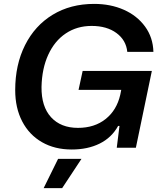

<svg xmlns="http://www.w3.org/2000/svg" viewBox="-20 -758 826 985"><path d="M58 -296Q58 -426 108.5 -526.5Q159 -627 250.5 -682.5Q342 -738 463 -738Q547 -738 615 -708Q683 -678 724 -622Q765 -566 767 -492H633Q627 -552 577.5 -588.5Q528 -625 450 -625Q375 -625 317.5 -586.5Q260 -548 227.5 -477Q195 -406 193 -312Q192 -211 242 -156.5Q292 -102 380 -102Q465 -102 522 -147.5Q579 -193 597 -272L602 -297H383L404 -394H759L677 0H579L593 -112H586Q553 -52 491.5 -21.5Q430 9 348 9Q261 9 195.5 -28.5Q130 -66 94 -135Q58 -204 58 -296ZM278 57H398L299 207H204Z"/></svg>

Font: Mona Sans SemiBold
Style: Italic
Weight: 600
Italic angle: -11.7°
Designer: Deni Anggara
Foundry: GitHub
Version: Version 2.000